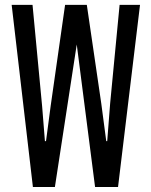

<svg xmlns="http://www.w3.org/2000/svg" viewBox="-20 -752 609 772"><path d="M112.3 0H200.7L288.6 -573.2L362.3 0H454.6L543 -732.4H460.9L422.9 -336.4L411.1 -184.6H407.2L387.2 -335.9L329.1 -732.4H313H268.1H241.7L183.6 -325.2L165 -184.6H160.6L149.4 -324.7L110.8 -732.4H26.9Z"/></svg>

Font: Antonio
Style: Regular
Weight: 400
Designer: Vernon Adams
Foundry: Vernon Adams
Version: Version 1.002